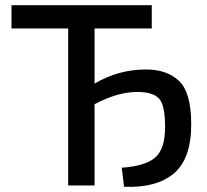

<svg xmlns="http://www.w3.org/2000/svg" viewBox="-20 -710 793 735"><path d="M342 -601V-390Q433 -444 539 -444Q620 -444 666 -399.5Q712 -355 712 -234Q712 -102 645.5 -46Q579 10 455 5L446 -68Q535 -74 573.5 -106.5Q612 -139 612 -224Q612 -308 588.5 -333Q565 -358 506 -358Q430 -358 342 -311V0H241V-601H24V-690H561V-601Z"/></svg>

Font: Exo 2.0 Medium
Style: Regular
Weight: 500
Designer: Natanael Gama
Version: Version 1.001;PS 001.001;hotconv 1.0.70;makeotf.lib2.5.58329